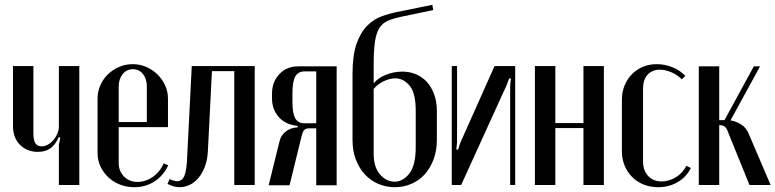

<svg xmlns="http://www.w3.org/2000/svg" viewBox="-20 -770 3227 799"><path d="M225 -200Q211 -168 190 -153Q169 -138 138 -138Q93 -138 63.5 -167Q34 -196 34 -247V-495H119V-215Q119 -186 127.5 -173.5Q136 -161 153 -161Q167 -161 180 -168.5Q193 -176 203 -188Q213 -200 219 -214.5Q225 -229 225 -244V-495H310V0H225V-168L231 -197Z M386 -360Q386 -389 397.5 -415Q409 -441 429 -460.5Q449 -480 475.5 -491.5Q502 -503 532 -503Q562 -503 588.5 -491.5Q615 -480 635 -460.5Q655 -441 667 -415Q679 -389 679 -360V-241H474V-91Q474 -58 496 -35.5Q518 -13 552 -13Q586 -13 616 -34Q646 -55 661 -90L680 -82Q660 -39 623 -15Q586 9 539 9Q507 9 479 -2Q451 -13 430.5 -32.5Q410 -52 398 -77.5Q386 -103 386 -133ZM591 -262V-410Q591 -442 575 -462Q559 -482 533 -482Q507 -482 490.5 -461.5Q474 -441 474 -410V-262Z M686 -25Q703 -16 717 -16Q738 -16 747.5 -39Q757 -62 759 -119L778 -495H1040V0H955V-474H862L845 -140Q843 -103 832 -75Q821 -47 804.5 -28Q788 -9 768 0Q748 9 728 9Q702 9 677 -5Z M1381 1H1296V-236H1267Q1259 -236 1253.5 -234Q1248 -232 1244 -226.5Q1240 -221 1237 -210.5Q1234 -200 1230 -183L1185 1H1098L1143 -181Q1148 -206 1169 -222.5Q1190 -239 1219 -240V-246Q1168 -251 1140 -283Q1112 -315 1112 -360V-381Q1112 -429 1142.5 -461.5Q1173 -494 1221 -494H1381ZM1197 -344Q1197 -299 1208.5 -278Q1220 -257 1247 -257H1296V-473H1249Q1221 -473 1209 -452Q1197 -431 1197 -383Z M1447 -188V-462Q1447 -541 1464 -588.5Q1481 -636 1508.5 -663.5Q1536 -691 1572 -703.5Q1608 -716 1647 -723L1779 -750L1783 -728L1653 -701Q1619 -694 1596 -684.5Q1573 -675 1559.5 -654.5Q1546 -634 1540.5 -597.5Q1535 -561 1535 -499V-423Q1553 -446 1586.5 -459Q1620 -472 1654 -472Q1684 -472 1710 -461.5Q1736 -451 1755.5 -430Q1775 -409 1786.5 -378Q1798 -347 1798 -307V-189Q1798 -143 1784 -106Q1770 -69 1746.5 -43.5Q1723 -18 1691 -4.5Q1659 9 1623 9Q1587 9 1555 -4.5Q1523 -18 1499 -43.5Q1475 -69 1461 -105.5Q1447 -142 1447 -188ZM1535 -400V-131Q1535 -74 1561.5 -44Q1588 -14 1622 -14Q1657 -14 1683.5 -48Q1710 -82 1710 -157V-311Q1710 -383 1684.5 -413.5Q1659 -444 1625 -444Q1602 -444 1577 -432Q1552 -420 1535 -400Z M2124 -495V0H2103V-414L2106 -443L2099 -444L2088 -415L1899 0H1860V-495H1882V-178L1879 -148L1886 -147L1896 -177L2038 -495Z M2291 -495V-258H2408V-495H2493V0H2408V-237H2291V0H2206V-495Z M2568 -355Q2568 -387 2579 -414Q2590 -441 2609.5 -461Q2629 -481 2655.5 -492Q2682 -503 2713 -503Q2747 -503 2779 -490Q2811 -477 2832 -454L2817 -440Q2800 -458 2774.5 -469Q2749 -480 2726 -480Q2694 -480 2675 -459Q2656 -438 2656 -402V-99Q2656 -61 2677 -38Q2698 -15 2733 -15Q2765 -15 2793.5 -33Q2822 -51 2836 -80L2855 -71Q2836 -33 2800 -12Q2764 9 2719 9Q2686 9 2658.5 -2Q2631 -13 2611 -33Q2591 -53 2579.5 -80.5Q2568 -108 2568 -140Z M3009 -222Q3004 -237 2996 -243Q2988 -249 2977 -249H2973V0H2888V-494H2973V-270H2995L3117 -494H3143L3020 -269Q3042 -266 3064.5 -252Q3087 -238 3098 -208L3187 0H3099Z"/></svg>

Font: Moniqa SemBd Heading
Style: Regular
Weight: 600
Designer: Rajesh Rajput
Foundry: Rajesh Rajput
Version: Version 1.000